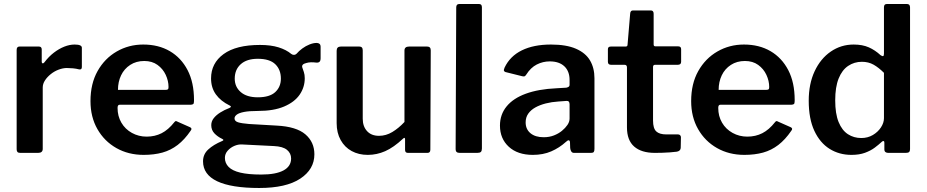

<svg xmlns="http://www.w3.org/2000/svg" viewBox="-20 -762 4619 957"><path d="M81 0Q71 0 67 -4.5Q63 -9 63 -18V-513Q63 -530 77 -530H174Q188 -530 188 -515V-454Q188 -448 192 -446.5Q196 -445 201 -451Q223 -480 248.5 -499.5Q274 -519 300.5 -529.5Q327 -540 352 -540Q388 -540 388 -524V-428Q388 -414 375 -416Q360 -420 343.5 -421.5Q327 -423 313 -423Q294 -423 272.5 -415Q251 -407 233 -392.5Q215 -378 204 -361Q193 -344 193 -326V-20Q193 0 170 0H81Z M566 -224Q566 -183 585 -150.5Q604 -118 637.5 -99.5Q671 -81 711 -81Q752 -81 785.5 -98Q819 -115 849 -153Q853 -158 856 -158.5Q859 -159 866 -155L927 -128Q940 -122 930 -110Q900 -66 865.5 -39.5Q831 -13 789.5 -1.5Q748 10 696 10Q620 10 560 -24Q500 -58 465.5 -118.5Q431 -179 431 -258Q431 -345 466.5 -408Q502 -471 562 -505.5Q622 -540 694 -540Q770 -540 826.5 -507Q883 -474 915 -412.5Q947 -351 947 -263Q947 -253 945.5 -247Q944 -241 931 -240H577Q571 -240 568.5 -236Q566 -232 566 -224ZM803 -314Q813 -314 816.5 -316.5Q820 -319 820 -328Q820 -359 806 -389Q792 -419 765 -438.5Q738 -458 699 -458Q659 -458 629 -438.5Q599 -419 583.5 -386.5Q568 -354 568 -314Z M1558 -548Q1567 -548 1572.5 -543.5Q1578 -539 1578 -528V-472Q1578 -459 1572.5 -454Q1567 -449 1556 -450Q1542 -452 1529.5 -451.5Q1517 -451 1507 -448Q1481 -442 1487 -425Q1490 -416 1494.5 -403Q1499 -390 1499 -372Q1499 -327 1473.5 -290Q1448 -253 1396 -231Q1344 -209 1266 -209Q1222 -209 1196.5 -204Q1171 -199 1160 -190.5Q1149 -182 1149 -172Q1149 -158 1166.5 -152.5Q1184 -147 1221 -144L1359 -136Q1457 -131 1502 -92.5Q1547 -54 1547 7Q1547 82 1476.5 128.5Q1406 175 1272 175Q1133 175 1062.5 141.5Q992 108 992 42Q992 7 1018 -17Q1044 -41 1087 -59Q1100 -64 1087 -70Q1064 -81 1048.5 -97.5Q1033 -114 1033 -138Q1033 -157 1045 -172.5Q1057 -188 1077.5 -201Q1098 -214 1124 -224Q1129 -226 1130.5 -229.5Q1132 -233 1125 -236Q1080 -258 1056 -291.5Q1032 -325 1032 -371Q1032 -447 1094.5 -492.5Q1157 -538 1276 -538Q1330 -538 1368.5 -526Q1407 -514 1432 -493Q1439 -488 1446 -488.5Q1453 -489 1458 -494Q1470 -508 1487 -520.5Q1504 -533 1523 -540.5Q1542 -548 1558 -548ZM1265 -277Q1324 -277 1352 -303Q1380 -329 1380 -370Q1380 -415 1352 -442Q1324 -469 1265 -469Q1210 -469 1180 -442Q1150 -415 1150 -370Q1150 -329 1180 -303Q1210 -277 1265 -277ZM1186 -42Q1167 -43 1147.5 -34.5Q1128 -26 1114.5 -10.5Q1101 5 1101 25Q1101 51 1119.5 70Q1138 89 1178 98.5Q1218 108 1282 108Q1355 108 1393 87.5Q1431 67 1431 28Q1431 2 1410.5 -15Q1390 -32 1345 -34Z M1869 -85Q1904 -85 1935.5 -104Q1967 -123 1996 -154V-510Q1996 -530 2019 -530H2109Q2127 -530 2127 -511L2125 -16Q2125 0 2111 0H2013Q1999 0 1999 -15V-68Q1999 -73 1996.5 -74.5Q1994 -76 1989 -71Q1942 -27 1900 -8.5Q1858 10 1813 10Q1768 10 1733 -9Q1698 -28 1678 -64Q1658 -100 1658 -148V-509Q1658 -530 1679 -530H1771Q1788 -530 1788 -511V-170Q1788 -132 1809.5 -108.5Q1831 -85 1869 -85Z M2382 -22Q2382 -10 2377 -5Q2372 0 2359 0H2271Q2251 0 2251 -18L2254 -725Q2254 -742 2269 -742H2368Q2382 -742 2382 -726Z M2801 -55Q2768 -25 2727.5 -7.5Q2687 10 2636 10Q2560 10 2516 -30.5Q2472 -71 2472 -136Q2472 -191 2505 -231.5Q2538 -272 2601 -295Q2664 -318 2753 -322L2803 -325Q2808 -326 2813.5 -329Q2819 -332 2819 -340V-363Q2819 -407 2793 -431.5Q2767 -456 2720 -456Q2686 -456 2655.5 -440.5Q2625 -425 2603 -390Q2599 -384 2595.5 -382Q2592 -380 2583 -382L2499 -403Q2494 -405 2492 -409Q2490 -413 2495 -425Q2522 -482 2581 -511Q2640 -540 2726 -540Q2803 -540 2851 -519Q2899 -498 2921 -460.5Q2943 -423 2943 -372V-20Q2943 -9 2939.5 -4.5Q2936 0 2926 0H2841Q2832 0 2827.5 -7Q2823 -14 2822 -24L2821 -54Q2818 -71 2801 -55ZM2819 -242Q2819 -260 2804 -259L2763 -256Q2730 -254 2700.5 -246.5Q2671 -239 2648.5 -226.5Q2626 -214 2613 -195.5Q2600 -177 2600 -152Q2600 -118 2624 -98Q2648 -78 2690 -78Q2718 -78 2741 -87Q2764 -96 2781 -110Q2798 -124 2808.5 -139.5Q2819 -155 2819 -171V-242Z M3245 -439Q3235 -439 3235 -428V-161Q3235 -122 3251 -107Q3267 -92 3301 -92H3360Q3366 -92 3370 -88Q3374 -84 3374 -78L3373 -26Q3373 -10 3354 -6Q3339 -4 3319 -2.5Q3299 -1 3279.5 -0.5Q3260 0 3244 0Q3177 0 3141 -31.5Q3105 -63 3105 -127V-426Q3105 -439 3093 -439H3026Q3010 -439 3010 -454V-517Q3010 -530 3025 -530H3099Q3108 -530 3108 -540L3121 -694Q3122 -710 3135 -710H3224Q3238 -710 3238 -693V-540Q3238 -531 3247 -531H3360Q3375 -531 3375 -517V-454Q3375 -439 3358 -439Z M3560 -224Q3560 -183 3579 -150.5Q3598 -118 3631.5 -99.5Q3665 -81 3705 -81Q3746 -81 3779.5 -98Q3813 -115 3843 -153Q3847 -158 3850 -158.5Q3853 -159 3860 -155L3921 -128Q3934 -122 3924 -110Q3894 -66 3859.5 -39.5Q3825 -13 3783.5 -1.5Q3742 10 3690 10Q3614 10 3554 -24Q3494 -58 3459.5 -118.5Q3425 -179 3425 -258Q3425 -345 3460.5 -408Q3496 -471 3556 -505.5Q3616 -540 3688 -540Q3764 -540 3820.5 -507Q3877 -474 3909 -412.5Q3941 -351 3941 -263Q3941 -253 3939.5 -247Q3938 -241 3925 -240H3571Q3565 -240 3562.5 -236Q3560 -232 3560 -224ZM3797 -314Q3807 -314 3810.5 -316.5Q3814 -319 3814 -328Q3814 -359 3800 -389Q3786 -419 3759 -438.5Q3732 -458 3693 -458Q3653 -458 3623 -438.5Q3593 -419 3577.5 -386.5Q3562 -354 3562 -314Z M4407 0Q4399 0 4393.5 -4Q4388 -8 4388 -18V-51Q4388 -58 4384 -59Q4380 -60 4375 -55Q4360 -41 4340 -26Q4320 -11 4291.5 -0.5Q4263 10 4224 10Q4163 10 4115 -20Q4067 -50 4039 -110Q4011 -170 4011 -260Q4011 -344 4040.5 -407Q4070 -470 4121 -505Q4172 -540 4235 -540Q4279 -540 4310.5 -526Q4342 -512 4369 -487Q4378 -481 4382 -482.5Q4386 -484 4386 -495V-726Q4386 -742 4400 -742H4501Q4516 -742 4516 -725V-19Q4516 -9 4511.5 -4.5Q4507 0 4495 0H4407ZM4386 -399Q4360 -425 4334.5 -439.5Q4309 -454 4276 -454Q4238 -454 4207.5 -433.5Q4177 -413 4160 -370.5Q4143 -328 4143 -262Q4143 -195 4160 -153.5Q4177 -112 4206.5 -93Q4236 -74 4273 -74Q4305 -74 4330.5 -89Q4356 -104 4371 -127Q4386 -150 4386 -173V-399Z"/></svg>

Font: Libre Franklin SemiBold
Style: Regular
Weight: 600
Designer: Pablo Impallari, Rodrigo Fuenzalida, Nhung Nguyen
Foundry: Impallari Type
Version: Version 3.000